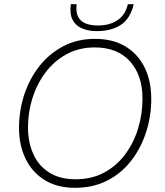

<svg xmlns="http://www.w3.org/2000/svg" viewBox="-20 -891 788 919"><path d="M339 8Q254 8 194 -29Q134 -66 102.5 -131Q71 -196 71 -279Q71 -360 95.5 -436Q120 -512 167 -572.5Q214 -633 281.5 -669Q349 -705 435 -705Q519 -705 579 -669.5Q639 -634 671.5 -569.5Q704 -505 704 -417Q704 -335 679.5 -259Q655 -183 608.5 -122.5Q562 -62 494 -27Q426 8 339 8ZM341 -33Q419 -33 478.5 -65Q538 -97 579 -152Q620 -207 641 -276Q662 -345 662 -419Q662 -531 602 -597.5Q542 -664 434 -664Q357 -664 297.5 -631Q238 -598 197 -543Q156 -488 135 -420.5Q114 -353 114 -282Q114 -211 139 -154.5Q164 -98 215 -65.5Q266 -33 341 -33ZM443 -742Q402 -742 371.5 -755.5Q341 -769 327 -797Q313 -825 319 -871H347Q340 -821 365.5 -795Q391 -769 449 -769Q504 -769 542 -794Q580 -819 592 -871H620Q604 -802 558.5 -772Q513 -742 443 -742Z"/></svg>

Font: Hanken Grotesk ExtraLight
Style: Italic
Weight: 250
Italic angle: -8°
Designer: Alfredo Marco Pradil
Foundry: Hanken Design Co.
Version: Version 3.013